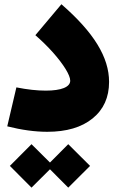

<svg xmlns="http://www.w3.org/2000/svg" viewBox="-20 -611 545 893"><path d="M126.5 261.7 212.4 176.3 297.4 261.7 398.9 160.6 297.4 59.6 212.4 145 126.5 59.6 25.9 160.6ZM487.3 -230C487.3 -344.7 416.5 -460 265.6 -591.3L144.5 -447.3C174.3 -421.4 201.7 -394.5 226.6 -366.7C275.4 -311.5 306.6 -261.7 306.6 -235.8C306.6 -206.1 265.1 -189.5 192.9 -189.5C153.3 -189.5 107.4 -194.3 56.2 -204.6L13.7 -23.4C81.5 -6.3 143.6 2 199.7 2C289.1 2 359.4 -18.6 410.6 -60.1C461.9 -101.6 487.3 -158.2 487.3 -230Z"/></svg>

Font: Estedad Black
Style: Regular
Weight: 900
Designer: Amin Abedi
Version: Version 7.3